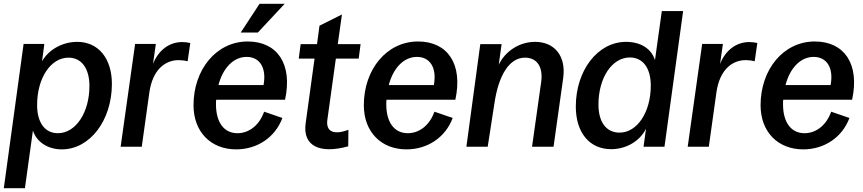

<svg xmlns="http://www.w3.org/2000/svg" viewBox="-23 -771 4533 1009"><path d="M-3 218H108L150 -85C169 -25 228 14 302 14C449 14 565 -138 565 -330C565 -464 494 -551 383 -551C307 -551 234 -512 198 -449L210 -540H101ZM281 -71C212 -71 172 -128 172 -219C172 -360 243 -468 337 -468C406 -468 447 -411 447 -319C447 -181 376 -71 281 -71Z M611 0H722L762 -286C779 -404 844 -455 916 -455C931 -455 948 -453 963 -449L977 -545C963 -548 949 -550 935 -550C867 -550 810 -508 781 -435L796 -540H687Z M1218 14C1329 14 1423 -49 1461 -151L1365 -184C1340 -113 1286 -71 1225 -71C1154 -71 1112 -128 1112 -223C1112 -231 1112 -238 1113 -247H1475C1516 -436 1433 -553 1279 -553C1114 -553 994 -406 994 -218C994 -78 1085 14 1218 14ZM1242 -600H1332L1473 -751H1341ZM1125 -324C1148 -412 1203 -472 1273 -472C1341 -472 1379 -416 1362 -324Z M1807 -2 1808 -89C1731 -60 1690 -79 1697 -139L1742 -463H1862L1872 -539H1752L1774 -695L1656 -636L1643 -539H1557L1547 -463H1630L1583 -121C1568 -6 1654 40 1807 -2Z M2113 14C2224 14 2318 -49 2356 -151L2260 -184C2235 -113 2181 -71 2120 -71C2049 -71 2007 -128 2007 -223C2007 -231 2007 -238 2008 -247H2370C2411 -436 2328 -553 2174 -553C2009 -553 1889 -406 1889 -218C1889 -78 1980 14 2113 14ZM2020 -324C2043 -412 2098 -472 2168 -472C2236 -472 2274 -416 2257 -324Z M2428 0H2540L2575 -226C2597 -377 2654 -468 2736 -468C2798 -468 2832 -421 2821 -340L2773 0H2886L2937 -363C2952 -477 2891 -551 2789 -551C2709 -551 2634 -505 2598 -431L2613 -539H2501Z M3189 13C3267 13 3340 -29 3372 -95L3359 0H3469L3567 -713H3455L3419 -455C3400 -516 3343 -551 3267 -551C3118 -551 3003 -401 3003 -211C3003 -75 3074 13 3189 13ZM3233 -74C3162 -74 3122 -131 3122 -221C3122 -362 3193 -469 3287 -469C3356 -469 3397 -413 3397 -321C3397 -182 3326 -74 3233 -74Z M3591 0H3702L3742 -286C3759 -404 3824 -455 3896 -455C3911 -455 3928 -453 3943 -449L3957 -545C3943 -548 3929 -550 3915 -550C3847 -550 3790 -508 3761 -435L3776 -540H3667Z M4198 14C4309 14 4403 -49 4441 -151L4345 -184C4320 -113 4266 -71 4205 -71C4134 -71 4092 -128 4092 -223C4092 -231 4092 -238 4093 -247H4455C4496 -436 4413 -553 4259 -553C4094 -553 3974 -406 3974 -218C3974 -78 4065 14 4198 14ZM4105 -324C4128 -412 4183 -472 4253 -472C4321 -472 4359 -416 4342 -324Z"/></svg>

Font: Ronzino Medium
Style: Italic
Weight: 500
Italic angle: -7.99998°
Designer: Nunzio Mazzaferro
Foundry: Collletttivo
Version: Version 1.000;Glyphs 3.3 (3337)